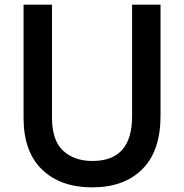

<svg xmlns="http://www.w3.org/2000/svg" viewBox="-20 -767 788 824"><path d="M81.1 -260.7V-747.1H203.1V-261.7Q203.1 -165 250.5 -120.6Q297.9 -76.2 377 -76.2Q546.9 -76.2 546.9 -267.6V-747.1H668.9V-269.5Q668.9 -119.1 590.8 -41Q512.7 37.1 376 37.1Q239.3 37.1 160.2 -39.6Q81.1 -116.2 81.1 -260.7Z"/></svg>

Font: GenEi M Gothic v2 Medium
Style: Regular
Weight: 500
Version: Version 2.0